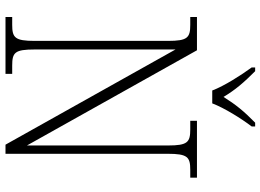

<svg xmlns="http://www.w3.org/2000/svg" viewBox="-148 -824 971 716"><g transform="rotate(90 338.0 -465.5)"><path d="M317 -771H365C382 -816 422 -880 451 -918V-931H437C394 -889 369 -858 341 -813C314 -858 287 -889 245 -931H231V-918C259 -880 300 -816 317 -771ZM43 0H255V-25H224C175 -25 164 -35 164 -109V-634L519 0H553V-605C553 -679 565 -689 613 -689H642V-714H430V-689H462C510 -689 522 -679 522 -606V-80L167 -714H43V-689H72C120 -689 132 -679 132 -606V-109C132 -35 120 -25 72 -25H43Z"/></g></svg>

Font: Noto Serif Sinhala SemiCondensed ExtraLight
Style: Regular
Weight: 200
Width: 4
Designer: Jelle Bosma - Monotype Design Team
Foundry: Monotype Imaging Inc.
Version: Version 2.007